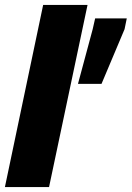

<svg xmlns="http://www.w3.org/2000/svg" viewBox="-31 -763 537 783"><path d="M-11 0 145 -743H326L169 0ZM287 -421 347 -644 357 -688H486L477 -644L383 -421Z"/></svg>

Font: Saira SemiCondensed Black
Style: Italic
Weight: 900
Width: 4
Italic angle: -12°
Designer: Hector Gatti with collaboration of the Omnibus-Type team
Foundry: Omnibus-Type
Version: Version 1.101